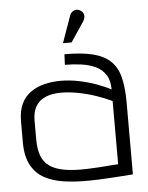

<svg xmlns="http://www.w3.org/2000/svg" viewBox="-51 -726 598 778"><g transform="rotate(-5 248.0 -337.0)"><path d="M311 -633Q317 -642 318.5 -650.5Q320 -659 316.5 -667Q313 -675 304 -680Q295 -685 286.5 -684Q278 -683 271 -677Q264 -671 261 -661L223 -554H258ZM403 -350Q377 -364 343.5 -376Q310 -388 273 -395.5Q236 -403 199 -403Q166 -403 135 -395.5Q104 -388 79 -371Q54 -354 40 -325Q26 -296 26 -253V-167Q26 -111 45.5 -75Q65 -39 99.5 -20.5Q134 -2 181 4.5Q228 11 282 10Q298 10 321 9Q344 8 368.5 6.5Q393 5 414 3.5Q435 2 447.5 1Q460 0 459 0V-293Q459 -355 448 -396.5Q437 -438 410.5 -462.5Q384 -487 339 -498Q294 -509 225 -509L223 -466Q257 -466 289.5 -461.5Q322 -457 347.5 -445Q373 -433 388 -410Q403 -387 403 -350ZM403 -303V-46Q403 -46 397.5 -45.5Q392 -45 380.5 -44.5Q369 -44 353.5 -42.5Q338 -41 319 -40Q300 -39 277 -38Q221 -36 183 -43Q145 -50 122.5 -66.5Q100 -83 90.5 -110Q81 -137 81 -174V-251Q81 -286 93 -307Q105 -328 123 -338Q141 -348 160 -351.5Q179 -355 194 -355Q230 -355 266.5 -348Q303 -341 338.5 -329Q374 -317 403 -303Z"/></g></svg>

Font: AdventPro_ExpandedRegular
Style: ExpandedRegular
Weight: 400
Width: 7
Designer: VivaRado, Andreas Kalpakidis
Foundry: VivaRado, Andreas Kalpakidis
Version: Version 3.000